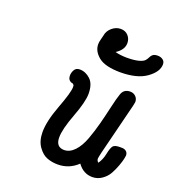

<svg xmlns="http://www.w3.org/2000/svg" viewBox="-130 -814 839 921"><g transform="rotate(20 289.0 -353.5)"><path d="M146 -118.2Q146 -173.3 178 -258.1Q210 -342.8 210 -370.1Q210 -374 209.5 -376Q209 -377.9 209 -379.4Q209 -380.9 207 -381.8L205.1 -383.8L202.1 -386.2Q198.2 -387.2 196.8 -387.2Q176.8 -394 176.8 -417Q176.8 -432.1 184.8 -446.5Q192.9 -460.9 211.9 -460.9Q241.7 -460.9 266.4 -438Q291 -415 291 -365.2Q291 -324.2 260.5 -243.7Q230 -163.1 230 -121.1Q230 -72.3 272 -71.8Q300.8 -71.8 325 -97.4Q349.1 -123 365 -166.5Q380.9 -210 391.8 -252Q402.8 -293.9 413.8 -342.5Q424.8 -391.1 432.1 -411.1Q441.9 -444.3 476.1 -443.8Q492.2 -443.8 503.7 -432.9Q515.1 -421.9 515.1 -404.8L511.2 -384.8L445.8 -123Q439 -93.3 439 -88.9Q439 -77.6 448.2 -70.8Q464.4 -94.7 470.2 -124.3Q476.1 -153.8 484.1 -165.3Q492.2 -176.8 519 -176.8Q536.1 -176.8 539.1 -175.8Q561 -169.9 561 -147.9Q561 -145 558.1 -131.1Q555.2 -117.2 546.6 -93.5Q538.1 -69.8 526.1 -48.3Q514.2 -26.9 492.2 -11.5Q470.2 3.9 443.8 3.9Q397.9 3.9 368.2 -37.1Q325.2 3.9 267.1 3.9Q238.3 3.9 212.6 -5.6Q187 -15.1 166.5 -44.2Q146 -73.2 146 -118.2ZM252.9 -605Q252.9 -616.2 256.3 -628.2Q259.8 -640.1 262.2 -651.9Q266.1 -676.8 286.1 -693.8Q306.2 -710.9 330.1 -710.9Q354 -710.9 368.4 -695.1Q382.8 -679.2 382.8 -657.2Q382.8 -623 344.2 -598.1Q368.2 -591.3 402.8 -590.8Q440.9 -590.8 463.4 -596.9Q485.8 -603 493.4 -612.1Q501 -621.1 504.9 -630.1Q508.8 -639.2 516.8 -645Q524.9 -650.9 541 -650.9Q556.2 -650.9 567.1 -642.8Q578.1 -634.8 578.1 -620.1Q578.1 -582 531 -548.1Q483.9 -514.2 397 -514.2H396Q318.8 -515.1 285.9 -542.5Q252.9 -569.8 252.9 -605Z"/></g></svg>

Font: CMU Typewriter Text
Style: BoldItalic
Weight: 700
Italic angle: -14.04°
Version: Version 0.7.0